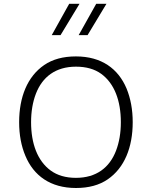

<svg xmlns="http://www.w3.org/2000/svg" viewBox="-20 -963 782 989"><path d="M385.3 -782.2H431.2L528.3 -943.4H475.6ZM246.6 -782.2H292L389.6 -943.4H336.4ZM371.1 -672.4C305.2 -672.4 251 -657.7 207.5 -627.9C121.1 -568.8 78.6 -462.9 78.6 -333.5C78.6 -268.6 89.4 -210.9 110.8 -160.2C153.3 -58.1 239.7 5.4 371.1 5.4C437 5.4 491.2 -9.3 534.7 -39.1C621.1 -98.1 663.6 -204.1 663.6 -333.5C663.6 -398.4 652.8 -456.1 631.8 -507.3C588.9 -608.9 503.4 -672.4 371.1 -672.4ZM371.1 -619.6C423.8 -619.6 467.3 -607.4 501.5 -582.5C569.8 -532.7 602.5 -443.4 602.5 -333.5C602.5 -278.8 594.2 -230 577.6 -186.5C544.4 -100.1 476.6 -46.9 371.1 -46.9C318.8 -46.9 275.4 -59.6 241.2 -84.5C172.9 -134.3 140.1 -223.6 140.1 -333.5C140.1 -388.2 148.4 -437 165 -480.5C198.2 -566.4 266.1 -619.6 371.1 -619.6Z"/></svg>

Font: Estedad Light
Style: Regular
Weight: 300
Designer: Amin Abedi
Version: Version 7.3